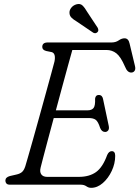

<svg xmlns="http://www.w3.org/2000/svg" viewBox="-20 -909 686 945"><path d="M377 0H29Q16.5 0 11.5 -6Q6.5 -12 6.5 -20Q6.5 -36.5 28.5 -42.5L61 -50Q77.5 -53.5 87.8 -62Q98 -70.5 104.5 -90.5Q107.5 -100 117.8 -136Q128 -172 142.8 -223.8Q157.5 -275.5 173.5 -333.8Q189.5 -392 204.8 -447Q220 -502 231.5 -544.2Q243 -586.5 248 -605.5Q252 -624.5 248.8 -637Q245.5 -649.5 234.5 -652.5L207.5 -658Q188 -663 188 -678Q188 -700 215 -700H529Q549.5 -700 564.2 -710.2Q579 -720.5 593 -720.5Q612.5 -720.5 618 -694L644.5 -583.5Q648 -568.5 642.5 -560.5Q637 -552.5 627.5 -552Q607 -550.5 595 -581.5Q574 -630 552.8 -646.5Q531.5 -663 504 -663H336Q327.5 -633 314.5 -585.5Q301.5 -538 286 -481Q270.5 -424 255 -366H411Q431.5 -366 440.5 -377.5Q449.5 -389 448 -423.5Q450.5 -441.5 465.5 -441.5Q475.5 -441.5 480.5 -436Q485.5 -430.5 487 -422.5L515.5 -288Q518 -273.5 512 -266.5Q506 -259.5 497.5 -259.5Q481 -259.5 473 -279Q463 -310.5 451.2 -319.2Q439.5 -328 417 -328H244.5Q228.5 -269 214.8 -217.5Q201 -166 191.8 -130.5Q182.5 -95 180 -84.5Q174.5 -63 183.2 -50.8Q192 -38.5 212 -38.5H368Q419.5 -38.5 452.5 -62Q485.5 -85.5 507.5 -146Q516 -165 530 -165Q547 -165 547 -142Q547 -104 530 -67.8Q513 -31.5 486 -8Q459 15.5 428.5 15.5Q416 15.5 405 7.8Q394 0 377 0ZM409.5 -850 461 -772Q463.5 -766.5 464 -761Q464.5 -755.5 459.5 -750.5Q450 -742 439 -748L357 -803.5Q341.5 -812.5 332 -822Q322.5 -831.5 322 -845Q321 -858 330.2 -870.2Q339.5 -882.5 355.5 -887.5Q374.5 -893 386 -882Q397.5 -871 409.5 -850Z"/></svg>

Font: Fraunces 9pt S100 Light
Style: Italic
Weight: 300
Italic angle: -16°
Version: Version 1.000; ttfautohint (v1.8.3)